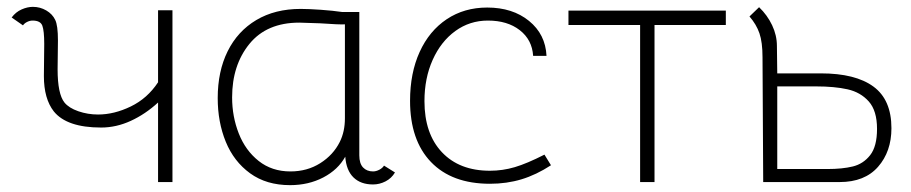

<svg xmlns="http://www.w3.org/2000/svg" viewBox="-20 -531 2656 560"><path d="M275 -159Q175 -159 137 -206Q108 -243 108 -309L109 -403Q109 -441 103.5 -456Q98 -471 75 -471Q67 -471 59 -467Q51 -463 47 -457L14 -480Q26 -496 43 -503.5Q60 -511 76 -511Q97 -511 115 -500.5Q133 -490 141 -473Q149 -457 149 -413L148 -329Q148 -257 168 -232Q181 -216 208.5 -206.5Q236 -197 266 -197Q313 -197 361.5 -220.5Q410 -244 441 -291V-501H483V0H441V-232Q404 -198 361.5 -178.5Q319 -159 275 -159Z M1132 -28Q1122 -11 1104.5 -2Q1087 7 1068 7Q1032 7 1011 -13.5Q990 -34 987 -74Q966 -36 923 -13.5Q880 9 826 9Q757 9 709.5 -25.5Q662 -60 638.5 -117.5Q615 -175 615 -245Q615 -323 644 -381.5Q673 -440 727.5 -472.5Q782 -505 857 -505Q880 -505 915.5 -502.5Q951 -500 978 -496H1028V-78Q1028 -54 1039 -42.5Q1050 -31 1068 -31Q1077 -31 1086.5 -36Q1096 -41 1100 -48ZM986 -460Q970 -459 914 -463L853 -465Q758 -465 707.5 -403Q657 -341 657 -247Q657 -191 676.5 -141.5Q696 -92 734.5 -61.5Q773 -31 827 -31Q876 -31 914 -55Q952 -79 971 -117Q986 -147 986 -186Z M1176 -237Q1176 -318 1204 -379.5Q1232 -441 1283 -475Q1334 -509 1401 -509Q1475 -509 1523 -470Q1571 -431 1574 -368H1535Q1532 -415 1496 -443Q1460 -471 1403 -471Q1350 -471 1308 -440.5Q1266 -410 1242 -356.5Q1218 -303 1218 -236Q1218 -141 1269 -87Q1320 -33 1409 -33Q1446 -33 1481.5 -43.5Q1517 -54 1568 -80L1587 -49Q1544 -21 1501 -8Q1458 5 1409 5Q1298 5 1237 -58.5Q1176 -122 1176 -237Z M1847 -458H1638V-500H2097V-458H1889V0H1847Z M2580 -157Q2580 -89 2541 -44.5Q2502 0 2429 0H2206L2204 -364Q2204 -408 2195 -434Q2186 -460 2166 -483L2194 -510Q2218 -487 2232 -457.5Q2246 -428 2246 -397L2247 -317H2374Q2475 -317 2527.5 -278.5Q2580 -240 2580 -157ZM2538 -155Q2538 -208 2514 -235Q2490 -262 2452 -270.5Q2414 -279 2360 -279H2247V-38H2393Q2437 -38 2467.5 -45.5Q2498 -53 2518 -78.5Q2538 -104 2538 -155Z"/></svg>

Font: Bellota Light
Style: Regular
Weight: 300
Designer: Kemie Guaida
Foundry: Kemie Guaida
Version: Version 4.001